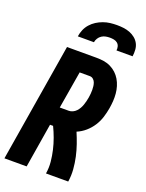

<svg xmlns="http://www.w3.org/2000/svg" viewBox="-174 -1038 849 1120"><g transform="rotate(20 250.5 -477.5)"><path d="M0 0 121 -735H304Q328 -735 350.5 -731.5Q373 -728 393 -718Q413 -708 428.5 -693.5Q444 -679 455 -660.5Q466 -642 472.5 -620.5Q479 -599 481 -576.5Q483 -554 481.5 -531Q480 -508 476 -484Q471 -455 462 -426Q453 -397 436 -370.5Q419 -344 395 -323Q371 -302 342 -290Q356 -257 368 -222.5Q380 -188 388 -151.5Q396 -115 399 -76.5Q402 -38 396 0H258Q264 -37 260.5 -73Q257 -109 249 -143.5Q241 -178 229 -211Q217 -244 202 -275H183L138 0ZM258 -389Q270 -389 282 -394.5Q294 -400 303 -409.5Q312 -419 318.5 -430.5Q325 -442 329 -454Q333 -466 336 -478Q339 -490 341 -502Q343 -514 344 -526Q345 -538 345 -550Q345 -562 343.5 -573.5Q342 -585 338 -595.5Q334 -606 325 -613.5Q316 -621 304 -621H241L202 -389ZM159 -815Q162 -836 170.5 -856.5Q179 -877 194 -894Q209 -911 228 -923Q247 -935 268 -942.5Q289 -950 310 -952.5Q331 -955 352 -955Q373 -955 393 -952.5Q413 -950 431.5 -943Q450 -936 465.5 -923.5Q481 -911 490 -894Q499 -877 500.5 -856.5Q502 -836 499 -815H399Q401 -828 397.5 -840Q394 -852 385 -859.5Q376 -867 363.5 -869.5Q351 -872 338 -872Q325 -872 312 -869.5Q299 -867 287.5 -859.5Q276 -852 268.5 -840Q261 -828 259 -815Z"/></g></svg>

Font: Iosevka Curly Heavy Oblique
Style: Regular
Weight: 900
Italic angle: -9°
Monospace: yes
Designer: Belleve Invis
Foundry: Belleve Invis
Version: Version 11.1.0; ttfautohint (v1.8.3)